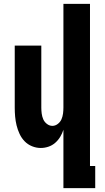

<svg xmlns="http://www.w3.org/2000/svg" viewBox="-20 -755 540 990"><path d="M307 215V-86Q301 -67 290.5 -49.5Q280 -32 264.5 -18.5Q249 -5 229.5 1.5Q210 8 190 8Q167 8 145 -1Q123 -10 107 -26.5Q91 -43 81 -64.5Q71 -86 65.5 -108.5Q60 -131 58 -154Q56 -177 56 -200V-520H193V-200Q193 -185 195 -169.5Q197 -154 203 -140Q209 -126 222 -116Q235 -106 250 -106Q265 -106 278 -116Q291 -126 297 -140Q303 -154 305 -169.5Q307 -185 307 -200V-735H444V101H471V215Z"/></svg>

Font: Iosevka Heavy
Style: Regular
Weight: 900
Monospace: yes
Designer: Belleve Invis
Foundry: Belleve Invis
Version: Version 32.5.0; ttfautohint (v1.8.4)